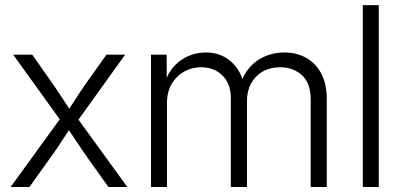

<svg xmlns="http://www.w3.org/2000/svg" viewBox="-20 -748 1607 768"><path d="M22.5 0 236.8 -295.4V-246.1L32.7 -529.3H108.9L190.9 -412.6Q213.4 -380.4 233.2 -349.6Q252.9 -318.8 273.4 -289.1H240.7Q261.2 -318.8 280.8 -349.6Q300.3 -380.4 322.8 -412.6L405.8 -529.3H480.5L276.4 -245.1V-293.5L489.3 0H413.6L318.4 -133.8Q296.9 -165 277.8 -194.1Q258.8 -223.1 239.3 -252H272.5Q252.4 -223.1 233.9 -194.1Q215.3 -165 193.4 -133.8L97.7 0Z M584 0V-529.3H646.5L647 -413.1H638.2Q650.9 -455.1 676 -482.7Q701.2 -510.3 734.1 -524.2Q767.1 -538.1 802.7 -538.1Q862.8 -538.1 903.6 -502.2Q944.3 -466.3 955.1 -410.2H942.4Q952.6 -448.2 977.5 -477.1Q1002.4 -505.9 1038.3 -522Q1074.2 -538.1 1117.2 -538.1Q1166 -538.1 1204.3 -516.8Q1242.7 -495.6 1264.9 -454.1Q1287.1 -412.6 1287.1 -350.6V0H1222.7V-350.1Q1222.7 -416 1187.5 -447.5Q1152.3 -479 1100.6 -479Q1061.5 -479 1031.5 -462.2Q1001.5 -445.3 984.6 -414.8Q967.8 -384.3 967.8 -343.8V0H903.3V-356Q903.3 -412.6 870.1 -445.8Q836.9 -479 784.2 -479Q747.6 -479 716.6 -461.7Q685.5 -444.3 666.7 -412.4Q647.9 -380.4 647.9 -335V0Z M1495.1 -727.5V0H1431.2V-727.5Z"/></svg>

Font: Inter 24pt Light
Style: Regular
Weight: 300
Designer: Rasmus Andersson
Foundry: rsms
Version: Version 4.001;git-66647c0bb